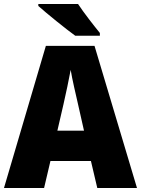

<svg xmlns="http://www.w3.org/2000/svg" viewBox="-20 -947 710 967"><path d="M373 -927H173V-917C213 -881 313 -800 359 -767H483V-781C455 -815 401 -884 373 -927ZM470 0H670L456 -716H211L0 0H202L234 -136H438ZM373 -422 403 -289H269L300 -423C311 -472 328 -550 336 -595C343 -550 363 -466 373 -422Z"/></svg>

Font: Noto Sans Telugu SemiCondensed Black
Style: Regular
Weight: 900
Width: 4
Designer: Jelle Bosma - Monotype Design Team
Foundry: Monotype Imaging Inc.
Version: Version 2.005